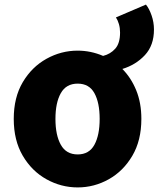

<svg xmlns="http://www.w3.org/2000/svg" viewBox="-20 -804 692 838"><path d="M319 -130Q369 -130 392 -172Q415 -214 415 -285Q415 -356 392 -397.5Q369 -439 319 -439Q269 -439 245.5 -397.5Q222 -356 222 -285Q222 -214 245.5 -172Q269 -130 319 -130ZM319 14Q247 14 183 -21.5Q119 -57 79.5 -124Q40 -191 40 -285Q40 -379 79.5 -445.5Q119 -512 183 -547.5Q247 -583 319 -583Q376 -583 430 -560Q462 -568 483 -591.5Q504 -615 504 -662Q504 -682 499 -699Q494 -716 486 -728L617 -784Q631 -767 641.5 -737Q652 -707 652 -675Q652 -606 612.5 -563.5Q573 -521 514 -503Q552 -465 574.5 -410Q597 -355 597 -285Q597 -191 557.5 -124Q518 -57 454.5 -21.5Q391 14 319 14Z"/></svg>

Font: Source Han Sans TC Heavy
Style: Regular
Weight: 900
Designer: Ryoko NISHIZUKA Ë•øÂ°öÊ∂ºÂ≠ê (kana, bopomofo & ideographs); Paul D. Hunt (Latin, Greek & Cyrillic); Sandoll Communicatio
Foundry: Adobe
Version: Version 2.004;hotconv 1.0.118;makeotfexe 2.5.65603